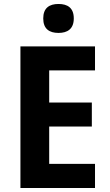

<svg xmlns="http://www.w3.org/2000/svg" viewBox="-20 -948 554 968"><path d="M275 -928C229 -928 198 -908 198 -855C198 -802 229 -782 275 -782C320 -782 352 -802 352 -855C352 -908 321 -928 275 -928ZM459 0V-122H228V-310H443V-431H228V-593H459V-714H83V0Z"/></svg>

Font: Noto Sans Telugu SemiCondensed
Style: Bold
Weight: 700
Width: 4
Designer: Jelle Bosma - Monotype Design Team
Foundry: Monotype Imaging Inc.
Version: Version 2.005